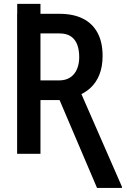

<svg xmlns="http://www.w3.org/2000/svg" viewBox="-20 -781 643 975"><path d="M67.4 -663.1V-761.2H185.5V-663.1ZM66.9 -710.9H281.7Q352.1 -710.9 400.9 -686.5Q449.7 -662.1 475.3 -614.5Q501 -566.9 501 -497.1Q501 -443.4 485.1 -402.8Q469.2 -362.3 439.5 -334.7Q409.7 -307.1 367.7 -292L333 -272.9H151.4L150.9 -372.6H278.8Q313.5 -372.6 336.4 -387.7Q359.4 -402.8 370.8 -429.7Q382.3 -456.5 382.3 -490.7Q382.3 -527.3 372.1 -554.4Q361.8 -581.5 339.8 -596.4Q317.9 -611.3 281.7 -611.3H185.5V0H66.9ZM472.7 173.3 262.7 -319.3 386.2 -319.8 599.1 167V173.3Z"/></svg>

Font: Roboto Condensed Medium
Style: Regular
Weight: 500
Designer: Christian Robertson
Foundry: Google
Version: Version 3.0